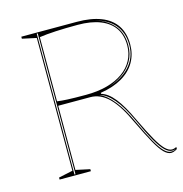

<svg xmlns="http://www.w3.org/2000/svg" viewBox="-107 -806 878 919"><g transform="rotate(-15 332.5 -346.5)"><path d="M630 15Q613 15 595 -2.5Q577 -20 554 -61Q531 -102 498 -171Q457 -261 415.5 -302Q374 -343 324 -343H165V-25L235 -10V0H80V-10L150 -25V-683L80 -698V-708H355Q425 -708 474 -689Q523 -670 548.5 -632Q574 -594 574 -537Q574 -489 551.5 -450Q529 -411 485 -385.5Q441 -360 378 -350V-345Q395 -340 411 -328Q427 -316 443 -296Q459 -276 475.5 -247.5Q492 -219 510 -180Q542 -113 564.5 -73.5Q587 -34 604.5 -17Q622 0 637 0Q648 0 660 -6V4Q656 7 650.5 9.5Q645 12 640 13.5Q635 15 630 15ZM307 -359Q365 -359 411.5 -371.5Q458 -384 491 -407.5Q524 -431 541.5 -464Q559 -497 559 -537Q559 -588 535.5 -622.5Q512 -657 466.5 -675Q421 -693 355 -693Q293 -693 246 -690.5Q199 -688 165 -683V-365Q186 -362 217 -360.5Q248 -359 307 -359ZM155 -5H160V-703H155ZM423 -368Q454 -377 480.5 -392Q507 -407 527 -428Q547 -449 558 -476Q569 -503 569 -537Q569 -568 560 -593.5Q551 -619 533.5 -639Q516 -659 489.5 -673Q463 -687 428 -695Q489 -681 526.5 -641.5Q564 -602 564 -537Q564 -492 544 -458Q524 -424 492 -402Q460 -380 423 -368ZM368 -342Q405 -326 438.5 -283.5Q472 -241 503 -173Q535 -105 557.5 -65Q580 -25 597.5 -8Q615 9 630 9Q639 9 644.5 7.5Q650 6 655 2Q651 4 647 5Q643 6 637 6Q620 6 601.5 -11.5Q583 -29 560 -69Q537 -109 505 -179Q471 -253 437 -293Q403 -333 368 -342Z"/></g></svg>

Font: Kalnia Glaze Thin Thin
Style: Regular
Weight: 250
Version: Version 1.110